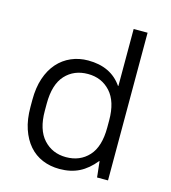

<svg xmlns="http://www.w3.org/2000/svg" viewBox="-106 -786 783 879"><g transform="rotate(15 285.0 -346.5)"><path d="M256 7Q212 7 175 -8.5Q138 -24 111.5 -54.5Q85 -85 70 -129.5Q55 -174 55 -233V-267Q55 -325 70 -369.5Q85 -414 112 -444.5Q139 -475 176 -491Q213 -507 256 -507Q364 -507 417 -430H419V-700H485V0H433Q433 -5 431.5 -15.5Q430 -26 429 -37.5Q428 -49 426.5 -59.5Q425 -70 425 -75H423Q389 -33 349 -13Q309 7 256 7ZM271 -53Q337 -53 378 -97.5Q419 -142 419 -233V-267Q419 -356 377.5 -401.5Q336 -447 271 -447Q205 -447 164 -402.5Q123 -358 123 -267V-233Q123 -144 164.5 -98.5Q206 -53 271 -53Z"/></g></svg>

Font: PT Root UI
Style: Regular
Weight: 400
Designer: Vitaly Kuzmin
Foundry: ParaType Ltd.
Version: Version 2.001G